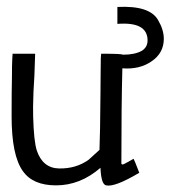

<svg xmlns="http://www.w3.org/2000/svg" viewBox="-20 -550 514 579"><path d="M457 -489Q474 -460 474 -433Q474 -390 437 -365Q401 -340 349 -344Q346 -232 346 -56Q348 -54 349 -54Q353 -54 367.5 -62.5Q382 -71 383 -71Q385 -68 400 -29Q326 15 300 9Q285 6 283 -44Q222 9 149 9Q79 9 49 -34Q15 -81 15 -199Q15 -280 16 -315Q16 -357 17 -372Q18 -385 18 -388H86Q84 -313 81 -274Q79 -221 80 -198Q82 -124 91 -96Q109 -43 158 -42Q209 -41 247 -68L280 -98Q282 -143 283 -269Q283 -303 283.5 -332.5Q284 -362 284 -375L285 -388Q350 -388 350 -385Q387 -385 408 -397Q425 -408 425 -428Q425 -485 334 -478V-529Q432 -534 457 -489Z"/></svg>

Font: GFS Neohellenic Rg
Style: Regular
Weight: 400
Designer: Takis Katsoulidis and George D. Matthiopoulos
Foundry: Takis Katsoulidis and George D. Matthiopoulos
Version: Version 1.0